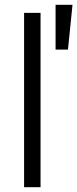

<svg xmlns="http://www.w3.org/2000/svg" viewBox="-20 -783 324 805"><path d="M81 2V-729H150V2ZM284 -763 265 -575H213V-763Z"/></svg>

Font: Sinter Normal
Style: Regular
Weight: 350
Foundry: Adobe & rsms
Version: Version 1.000